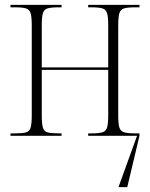

<svg xmlns="http://www.w3.org/2000/svg" viewBox="-20 -556 613 786"><path d="M23 0V-10H41Q72 -10 86.5 -14Q101 -18 105.5 -34Q110 -50 110 -84V-452Q110 -486 105.5 -501.5Q101 -517 86.5 -521.5Q72 -526 43 -526H23V-536H232V-526H218Q189 -526 174.5 -521.5Q160 -517 155.5 -501.5Q151 -486 151 -452V-280H423V-452Q423 -486 418.5 -501.5Q414 -517 399.5 -521.5Q385 -526 356 -526H341V-536H551V-526H532Q502 -526 487.5 -521.5Q473 -517 468.5 -501.5Q464 -486 464 -452V-84Q464 -50 468.5 -34.5Q473 -19 488 -14.5Q503 -10 534 -10H551V0L501 210H465L541 0H341V-10H355Q385 -10 399.5 -14.5Q414 -19 418.5 -34.5Q423 -50 423 -84V-270H151V-84Q151 -50 155.5 -34Q160 -18 175 -14Q190 -10 221 -10H232V0Z"/></svg>

Font: Noto Serif Display Condensed ExtraLight
Style: Regular
Weight: 200
Width: 3
Designer: Monotype Design Team
Foundry: Monotype Imaging Inc.
Version: Version 2.009